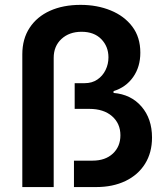

<svg xmlns="http://www.w3.org/2000/svg" viewBox="-20 -757 677 777"><path d="M70.3 0V-537.1Q70.3 -599.6 99.9 -644.5Q129.4 -689.5 182.4 -713.4Q235.4 -737.3 306.2 -737.3Q373 -737.3 428 -714.8Q482.9 -692.4 515.4 -649.4Q547.9 -606.4 547.9 -543.9Q547.9 -486.3 518.8 -445.1Q489.7 -403.8 439.5 -388.2V-380.9Q510.3 -375 552.7 -325.7Q595.2 -276.4 595.2 -200.2Q595.2 -139.2 566.9 -94Q538.6 -48.8 487.5 -24.4Q436.5 0 369.6 0H279.3V-106.9H354.5Q406.2 -106.9 436.8 -135.5Q467.3 -164.1 467.3 -209.5Q467.3 -257.3 433.3 -286.9Q399.4 -316.4 341.3 -316.4H282.2V-420.4H322.8Q352.5 -420.4 374 -435.1Q395.5 -449.7 407.2 -473.6Q418.9 -497.6 418.9 -524.9Q418.9 -568.8 389.9 -598.6Q360.8 -628.4 310.1 -628.4Q260.3 -628.4 228.8 -599.4Q197.3 -570.3 197.3 -522.9V0Z"/></svg>

Font: Inter 18pt SemiBold
Style: Regular
Weight: 600
Designer: Rasmus Andersson
Foundry: rsms
Version: Version 4.001;git-66647c0bb